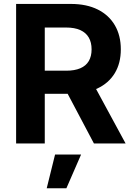

<svg xmlns="http://www.w3.org/2000/svg" viewBox="-20 -748 696 1001"><path d="M64 0V-727.5H349.1Q431.6 -727.5 490 -698.2Q548.3 -668.9 579.1 -615.7Q609.9 -562.5 609.9 -490.7Q609.9 -418.5 578.4 -366.5Q546.9 -314.5 487.5 -286.6Q428.2 -258.8 344.7 -258.8H152.3V-379.4H324.7Q369.1 -379.4 398.7 -392.1Q428.2 -404.8 442.9 -429.7Q457.5 -454.6 457.5 -490.7Q457.5 -526.9 442.9 -552.2Q428.2 -577.6 398.7 -591.1Q369.1 -604.5 324.2 -604.5H213.4V0ZM469.7 0 294.9 -330.6H455.6L634.8 0ZM223.6 233.4 267.1 57.6H402.8L326.2 233.4Z"/></svg>

Font: Inter 17pt
Style: Bold
Weight: 700
Version: Version 4.001;git-66647c0bb